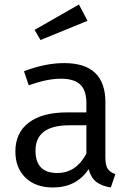

<svg xmlns="http://www.w3.org/2000/svg" viewBox="-20 -817 582 849"><path d="M233 -52Q317 -52 362 -138V-263H287Q137 -263 137 -151Q137 -52 233 -52ZM446 -365V-121Q446 -86 456.5 -70.5Q467 -55 490 -47L470 12Q430 6 406 -12.5Q382 -31 372 -69Q318 12 214 12Q137 12 92.5 -31.5Q48 -75 48 -147Q48 -230 107.5 -275Q167 -320 276 -320H362V-361Q362 -418 334.5 -443.5Q307 -469 249 -469Q189 -469 107 -440L86 -502Q180 -538 264 -538Q446 -538 446 -365ZM159 -640 133 -685 329 -797 367 -725Z"/></svg>

Font: FiraSans
Style: Regular
Weight: 350
Designer: Carrois Corporate & Edenspiekermann AG
Foundry: Carrois Corporate GbR & Edenspiekermann AG
Version: Version 3.106;PS 003.106;hotconv 1.0.70;makeotf.lib2.5.58329